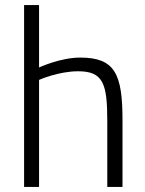

<svg xmlns="http://www.w3.org/2000/svg" viewBox="-20 -737 573 757"><path d="M134 -422C134 -422 210 -456 288 -456C387 -456 403 -407 403 -260V0H463V-263C463 -446 433 -510 296 -510C218 -510 134 -471 134 -471V-717H75V0H134Z"/></svg>

Font: RazerF5 Light
Style: Regular
Weight: 300
Foundry: Razer Inc.
Version: Version 2